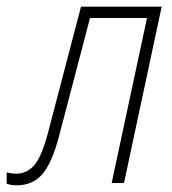

<svg xmlns="http://www.w3.org/2000/svg" viewBox="-72 -549 515 576"><path d="M-22 7Q-39 7 -52 2V-32Q-39 -28 -23 -28Q8 -28 30 -52.5Q52 -77 71 -147L171 -529H413L300 0H263L369 -495H198L105 -140Q84 -60 55 -26.5Q26 7 -22 7Z"/></svg>

Font: Noto Sans Condensed ExtraLight
Style: Italic
Weight: 200
Width: 3
Italic angle: -12°
Designer: Monotype Design Team
Foundry: Monotype Imaging Inc.
Version: Version 2.013; ttfautohint (v1.8.4.7-5d5b)